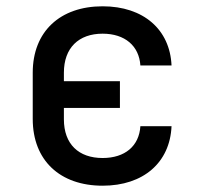

<svg xmlns="http://www.w3.org/2000/svg" viewBox="-20 -580 640 610"><path d="M306 10C436 10 520 -64 525 -179H426C422 -116 377 -78 306 -78C230 -78 183 -122 183 -201V-237H361V-322H183V-349C183 -428 230 -473 306 -473C377 -473 422 -434 426 -372H525C520 -486 436 -560 306 -560C171 -560 84 -480 84 -349V-202C84 -70 171 10 306 10Z"/></svg>

Font: JetBrains Mono Medium
Style: Regular
Weight: 436
Monospace: yes
Designer: Philipp Nurullin, Konstantin Bulenkov
Foundry: JetBrains
Version: Version 2.305